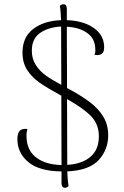

<svg xmlns="http://www.w3.org/2000/svg" viewBox="-20 -796 586 905"><path d="M297 12Q299 60 303 81Q295 89 286 89Q270 89 270 67V12Q165 11 113.5 -32Q62 -75 62 -140Q62 -167 72.5 -179Q83 -191 109 -188Q104 -169 105 -152Q106 -88 150 -54Q194 -20 270 -18L269 -345Q203 -381 167 -406Q131 -431 108.5 -465.5Q86 -500 86 -548Q86 -621 136.5 -659.5Q187 -698 268 -701Q266 -749 262 -768Q270 -776 279 -776Q295 -776 295 -754V-701Q375 -698 423 -663.5Q471 -629 471 -573Q471 -559 466.5 -550.5Q462 -542 451 -538Q443 -536 439 -536Q435 -536 425 -538Q431 -550 429 -567Q428 -614 391 -640.5Q354 -667 295 -670L296 -381Q362 -346 403 -315Q444 -284 467 -246Q490 -208 490 -158Q490 -91 445.5 -42Q401 7 297 12ZM269 -396 268 -671Q209 -668 169.5 -641Q130 -614 130 -557Q130 -519 148.5 -490Q167 -461 195.5 -440.5Q224 -420 269 -396ZM446 -153Q446 -209 411 -246.5Q376 -284 296 -329L297 -19Q367 -23 406.5 -57Q446 -91 446 -153Z"/></svg>

Font: Arima Madurai ExtraLight
Style: Regular
Weight: 275
Designer: Joana Correia and Natanael Gama
Foundry: NDISCOVER
Version: Version 1.019